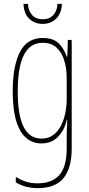

<svg xmlns="http://www.w3.org/2000/svg" viewBox="-20 -734 462 996"><path d="M202 -537Q258 -537 286.5 -507Q315 -477 326 -440H329L332 -527H352V35Q352 138 309.5 190Q267 242 175 242Q112 242 62 212V184Q89 200 115 208.5Q141 217 175 217Q250 217 288 174Q326 131 326 35V-12Q326 -35 326.5 -57.5Q327 -80 329 -111H326Q315 -60 281.5 -25Q248 10 195 10Q124 10 85 -56.5Q46 -123 46 -262Q46 -390 83 -463.5Q120 -537 202 -537ZM202 -512Q155 -512 126 -480.5Q97 -449 84.5 -393Q72 -337 72 -262Q72 -135 103 -75Q134 -15 195 -15Q231 -15 256 -33.5Q281 -52 296.5 -82.5Q312 -113 319 -149Q326 -185 326 -221V-329Q326 -378 313.5 -419.5Q301 -461 274 -486.5Q247 -512 202 -512ZM301 -714Q300 -667 272.5 -638.5Q245 -610 201 -610Q161 -610 132.5 -636Q104 -662 102 -714H125Q127 -677 147 -655.5Q167 -634 202 -634Q237 -634 257 -656.5Q277 -679 278 -714Z"/></svg>

Font: Noto Sans Lao UI ExtCond Thin
Style: Regular
Weight: 100
Width: 2
Designer: Monotype Design Team
Foundry: Monotype Imaging Inc.
Version: Version 2.000; ttfautohint (v1.8.4.7-5d5b)